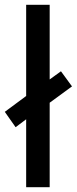

<svg xmlns="http://www.w3.org/2000/svg" viewBox="-38 -780 320 800"><path d="M71 0V-283L27 -250L-18 -314L71 -380V-760H169V-449L216 -483L262 -420L169 -352V0Z"/></svg>

Font: Noto Sans Telugu Condensed Medium
Style: Regular
Weight: 500
Width: 3
Designer: Jelle Bosma - Monotype Design Team
Foundry: Monotype Imaging Inc.
Version: Version 2.005; ttfautohint (v1.8.4.7-5d5b)